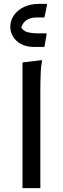

<svg xmlns="http://www.w3.org/2000/svg" viewBox="-20 -970 324 990"><path d="M96 -648 196 -660V-652Q192 -634 190.5 -607Q189 -580 188.5 -552Q188 -524 188 -504V0H96ZM33 -831Q33 -863 51 -890Q69 -917 102.5 -933.5Q136 -950 182 -950H222V-942L209 -880H171Q134 -880 113 -863.5Q92 -847 88 -818L83 -837Q98 -810 122 -804Q146 -798 171 -798H220V-791L209 -728H155Q115 -728 87.5 -743.5Q60 -759 46.5 -782.5Q33 -806 33 -831Z"/></svg>

Font: Kufam
Style: Italic
Weight: 400
Italic angle: -11°
Designer: Artur Schmal
Foundry: Original Type
Version: Version 1.301; ttfautohint (v1.8.3)